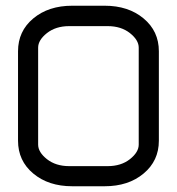

<svg xmlns="http://www.w3.org/2000/svg" viewBox="-20 -646 618 671"><path d="M113.3 -479.5C113.3 -497.1 123.5 -514 144 -530.3C164.6 -546.5 190.4 -554.7 221.7 -554.7H356.4C387.7 -554.7 413.6 -546.5 434.1 -530.3C454.6 -514 464.8 -497.1 464.8 -479.5V-140.6C464.8 -123 454.6 -106.1 434.1 -89.8C413.6 -73.6 387.7 -65.4 356.4 -65.4H221.7C190.4 -65.4 164.6 -73.6 144 -89.8C123.5 -106.1 113.3 -123 113.3 -140.6ZM535.2 -154.3V-466.8C535.2 -513.7 517.4 -551.9 481.9 -581.5C446.5 -611.2 401 -626 345.7 -626H232.4C177.1 -626 131.7 -611.2 96.2 -581.5C60.7 -551.9 43 -513.7 43 -466.8V-154.3C43 -107.4 60.7 -69.2 96.2 -39.6C131.7 -9.9 177.1 4.9 232.4 4.9H345.7C401 4.9 446.5 -9.9 481.9 -39.6C517.4 -69.2 535.2 -107.4 535.2 -154.3Z"/></svg>

Font: Jura
Style: DemiBold
Weight: 600
Version: Version 2.5.1